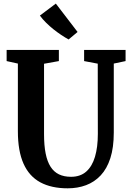

<svg xmlns="http://www.w3.org/2000/svg" viewBox="-20 -1014 708 1042"><path d="M347.5 8Q259 8 198.8 -24.5Q138.5 -57 107.8 -125.5Q77 -194 77 -302V-669L16 -682.5V-743H299.5V-682.5L219 -668V-286Q219 -224.5 227.8 -180.8Q236.5 -137 254.5 -109Q272.5 -81 300 -67.8Q327.5 -54.5 365.5 -54.5Q416 -54.5 448 -82.8Q480 -111 495.5 -163.2Q511 -215.5 511 -287L510.5 -668.5L436.5 -682.5V-743H661.5V-682.5L597.5 -669V-294.5Q597.5 -213.5 579 -156Q560.5 -98.5 526.5 -62.2Q492.5 -26 447 -9Q401.5 8 347.5 8ZM352 -800Q333 -810.5 312 -824.5Q291 -838.5 270 -855.2Q249 -872 230 -890.8Q211 -909.5 196.5 -929.5L283 -994.5L401 -840.5L352.5 -800Z"/></svg>

Font: Merriweather 24pt SemiCondensed
Style: Bold
Weight: 700
Width: 4
Designer: Eben Sorkin
Foundry: Eben Sorkin
Version: Version 2.100